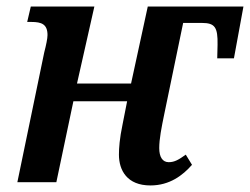

<svg xmlns="http://www.w3.org/2000/svg" viewBox="-20 -556 763 586"><path d="M439 10C498 10 538 -21 566 -53L547 -84C526 -69 513 -61 495 -61C476 -61 466 -77 466 -104C466 -132 473 -167 481 -206L539 -486H596C636 -486 645 -473 644 -419L643 -378H694L723 -536H431L380 -301H215L268 -536H74L63 -489H76C107 -489 125 -482 125 -449C125 -439 121 -419 115 -396L33 0H152L204 -247H368L354 -176C345 -133 343 -104 343 -84C343 -36 368 10 439 10Z"/></svg>

Font: Noto Serif Condensed SemiBold
Style: Italic
Weight: 600
Width: 3
Italic angle: -12°
Designer: Monotype Design Team
Foundry: Monotype Imaging Inc.
Version: Version 2.014